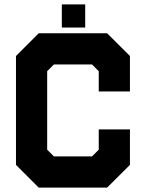

<svg xmlns="http://www.w3.org/2000/svg" viewBox="-20 -851 662 871"><path d="M155.5 0 52.5 -103V-597L155.5 -700H466L569.5 -597V-436H428V-528L397.5 -558.5H224.5L194 -528V-172L224.5 -141.5H397.5L428 -172V-264H569.5V-103L466 0ZM192 -71H431L498 -138V-198V-138L431 -71H192L122.5 -140.5V-564.5L192 -634H428L498 -564.5V-504V-564.5L428 -634H192L122.5 -564.5V-140.5ZM260.5 -726V-831H366.5V-726ZM313 -771H312.5V-785H313Z"/></svg>

Font: Tourney Thin Black
Style: Regular
Weight: 900
Version: Version 1.015